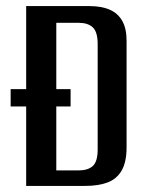

<svg xmlns="http://www.w3.org/2000/svg" viewBox="-20 -611 478 631"><path d="M66 0V-591H273Q314 -591 341 -579Q368 -567 382 -542Q396 -517 396 -477V-127Q396 -78 379.5 -50Q363 -22 332.5 -11Q302 0 260 0ZM15 -261V-318H212V-261ZM165 -51H239Q269 -51 285 -65.5Q301 -80 301 -120V-466Q301 -506 285 -521Q269 -536 239 -536H165Z"/></svg>

Font: Alumni Sans Thin SemiBold
Style: Regular
Weight: 600
Version: Version 1.018